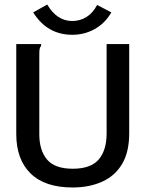

<svg xmlns="http://www.w3.org/2000/svg" viewBox="-20 -818 640 850"><path d="M301 12Q179 12 115.5 -50Q52 -112 52 -225V-623H162V-615Q157 -609 155.5 -601.5Q154 -594 154 -578V-224Q154 -152 188.5 -111.5Q223 -71 302 -71Q382 -71 417 -112Q452 -153 452 -227V-623H552V-228Q552 -145 520.5 -92Q489 -39 432 -13.5Q375 12 301 12ZM410 -796 473 -763Q445 -715 399.5 -689.5Q354 -664 300 -664Q189 -664 127 -763L189 -798Q232 -725 300 -725Q334 -725 362.5 -742.5Q391 -760 410 -796Z"/></svg>

Font: Inconsolata Expanded SemiBold
Style: Regular
Weight: 600
Width: 7
Monospace: yes
Designer: Raph Levien, Cyreal, Brenton Simpson
Foundry: Raph Levien, Cyreal, Google
Version: Version 3.001; ttfautohint (v1.8.2.53-6de2)